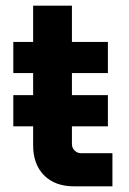

<svg xmlns="http://www.w3.org/2000/svg" viewBox="-20 -658 457 678"><path d="M27 -212V-322H97V-400H27V-510H97V-638H234V-510H361V-400H234V-322H361V-212H234V-149Q234 -136 243.5 -126.5Q253 -117 266 -117H377V0H242Q174 0 135.5 -39Q97 -78 97 -145V-212Z"/></svg>

Font: MuseoModerno SemiBold
Style: Regular
Weight: 600
Designer: Pablo Cosgaya, Héctor Gatti, Marcela Romero, and the Authors of The MuseoModerno Project.
Foundry: Omnibus-Type Team
Version: Version 1.001